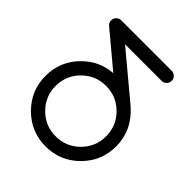

<svg xmlns="http://www.w3.org/2000/svg" viewBox="-213 -916 1051 1051"><g transform="rotate(45 312.5 -390.5)"><path d="M312.5 -468.8Q231.4 -468.8 174.3 -411.6Q117.2 -354.5 117.2 -273.4Q117.2 -192.4 174.3 -135.3Q231.4 -78.1 312.5 -78.1Q393.6 -78.1 450.7 -135.3Q507.8 -192.4 507.8 -273.4Q507.8 -354.5 450.7 -411.6Q393.6 -468.8 312.5 -468.8ZM507.8 -781.2Q523.9 -781.2 535.4 -769.8Q546.9 -758.3 546.9 -742.2Q546.9 -726.1 535.4 -714.6Q523.9 -703.1 507.8 -703.1H224.6L486.8 -484.4Q585.9 -396.5 585.9 -273.4Q585.9 -160.2 505.9 -80.1Q425.8 0 312.5 0Q199.2 0 119.1 -80.1Q39.1 -160.2 39.1 -273.4Q39.1 -386.7 119.1 -466.8Q191.4 -539.1 291 -545.9L88.9 -714.8V-715.3Q78.1 -726.6 78.1 -742.2Q78.1 -758.3 89.6 -769.8Q101.1 -781.2 117.2 -781.2Z"/></g></svg>

Font: Comfortaa
Style: Regular
Weight: 400
Designer: Johan Aakerlund - aajohan
Foundry: Johan Aakerlund
Version: Version 2.004 2013